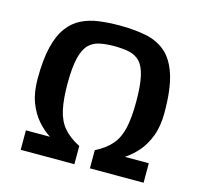

<svg xmlns="http://www.w3.org/2000/svg" viewBox="-105 -842 1008 958"><g transform="rotate(15 399.0 -363.5)"><path d="M81.5 0V-100.6H205.6Q171.4 -122.6 140.6 -157.5Q109.9 -192.4 90.6 -243.2Q71.3 -293.9 71.3 -364.3Q71.3 -462.9 87.2 -528.6Q103 -594.2 132.6 -634Q162.1 -673.8 202.6 -693.8Q243.2 -713.9 293 -720.5Q342.8 -727.1 398.9 -727.1Q471.2 -727.1 531.2 -715.8Q591.3 -704.6 635 -668.7Q678.7 -632.8 702.6 -560.1Q726.6 -487.3 726.6 -364.3Q726.6 -293.9 707.3 -243.2Q688 -192.4 657.5 -157.5Q627 -122.6 592.3 -100.6H716.3V0H439V-93.8Q493.7 -121.6 523.2 -157Q552.7 -192.4 564.5 -245.8Q576.2 -299.3 576.2 -380.4Q576.2 -463.4 565.2 -511.7Q554.2 -560.1 532 -583.3Q509.8 -606.4 476.6 -613.5Q443.4 -620.6 398.9 -620.6Q356.4 -620.6 323.2 -613.5Q290 -606.4 267.6 -583.3Q245.1 -560.1 233.4 -511.7Q221.7 -463.4 221.7 -380.4Q221.7 -299.3 233.4 -245.8Q245.1 -192.4 274.9 -157Q304.7 -121.6 358.9 -93.8V0Z"/></g></svg>

Font: Monda
Style: Bold
Weight: 700
Designer: Vernon Adams
Foundry: Vernon Adams
Version: Version 2.100; ttfautohint (v1.8.3)